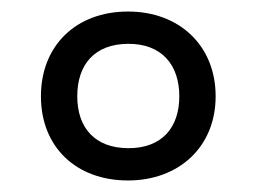

<svg xmlns="http://www.w3.org/2000/svg" viewBox="-20 -810 445 333"><path d="M202 -497C290 -497 354 -555 354 -643C354 -731 291 -790 202 -790C112 -790 51 -731 51 -643C51 -555 112 -497 202 -497ZM203 -553C144 -553 114 -589 114 -643C114 -697 143 -734 203 -734C260 -734 291 -698 291 -643C291 -589 261 -553 203 -553Z"/></svg>

Font: Noto Sans Malayalam UI SemiCondensed
Style: Regular
Weight: 400
Width: 4
Designer: Jelle Bosma - Monotype Design Team
Foundry: Monotype Imaging Inc.
Version: Version 2.104